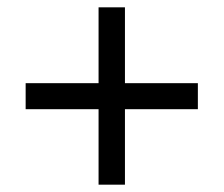

<svg xmlns="http://www.w3.org/2000/svg" viewBox="-20 -615 612 524"><path d="M321 -388H520V-317H321V-111H249V-317H50V-388H249V-595H321Z"/></svg>

Font: Noto Sans Kaithi
Style: Regular
Weight: 400
Designer: Monotype Design Team
Foundry: Monotype Imaging Inc.
Version: Version 2.005; ttfautohint (v1.8.4.7-5d5b)